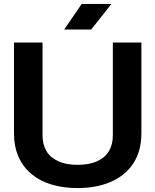

<svg xmlns="http://www.w3.org/2000/svg" viewBox="-20 -945 789 975"><path d="M374 10Q301 10 241.5 -8Q182 -26 139.5 -61.5Q97 -97 74 -149Q51 -201 51 -269V-729H196V-257Q196 -211 216 -177.5Q236 -144 276 -126Q316 -108 374 -108Q433 -108 473 -126Q513 -144 533 -177.5Q553 -211 553 -257V-729H698V-269Q698 -179 658 -117Q618 -55 545 -22.5Q472 10 374 10ZM306 -795 395 -925H546L443 -795Z"/></svg>

Font: Hubot Sans SemiBold
Style: Regular
Weight: 600
Designer: Deni Anggara
Foundry: GitHub, Inc., Subsidiary of Microsoft Corporation
Version: Version 2.000